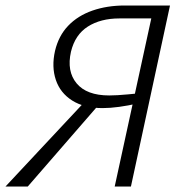

<svg xmlns="http://www.w3.org/2000/svg" viewBox="-41 -678 654 698"><path d="M376 0 509 -611H393Q325 -611 278.5 -581.5Q232 -552 217 -490Q201 -419 237.5 -375Q274 -331 356 -331Q369 -331 387 -332Q405 -333 425.5 -335Q446 -337 466 -339L460 -302Q425 -294 392 -289.5Q359 -285 332 -285Q265 -285 221.5 -312.5Q178 -340 162 -387.5Q146 -435 159 -493Q172 -548 207 -584.5Q242 -621 295 -639.5Q348 -658 413 -658H577L435 0ZM-21 0 280 -322 324 -304 60 0Z"/></svg>

Font: Ysabeau Infant Light
Style: Italic
Weight: 300
Italic angle: -12°
Designer: Christian Thalmann (Catharsis Fonts)
Version: Version 2.001;gftools[0.9.30]; featfreeze: ss01,ss02,lnum